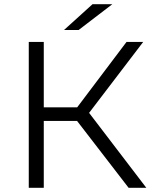

<svg xmlns="http://www.w3.org/2000/svg" viewBox="-20 -901 742 921"><path d="M597 0 328 -349 388 -385 682 0ZM118 0V-700H190V0ZM168 -321V-386H387V-321ZM394 -342 326 -354 587 -700H667ZM287 -757 424 -881H519L357 -757Z"/></svg>

Font: MOST Montserrat
Style: Regular
Weight: 400
Designer: Julieta Ulanovsky
Foundry: Julieta Ulanovsky
Version: Version 8.000;March 11, 2024;FontCreator 15.0.0.2926 64-bit